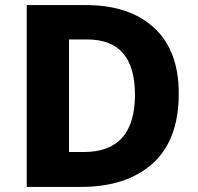

<svg xmlns="http://www.w3.org/2000/svg" viewBox="-20 -734 778 754"><path d="M682 -367Q682 -536 585 -625Q488 -714 318 -714H85V0H298Q477 0 579.5 -92Q682 -184 682 -367ZM510 -362Q510 -137 309 -137H251V-579H323Q510 -579 510 -362Z"/></svg>

Font: Noto Sans UI Extra
Style: Regular
Weight: 800
Designer: Monotype Design Team
Foundry: Monotype Imaging Inc.
Version: Version 1.901